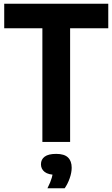

<svg xmlns="http://www.w3.org/2000/svg" viewBox="-20 -760 602 1028"><path d="M206.9 0V-608.7H2.6V-740H559.7V-608.7H355.4V0ZM234.1 247.9Q250.9 214.6 257.3 191.6Q263.7 168.6 263.7 143.9L293.1 176.1H281.5Q239.2 176.1 219.2 160.6Q199.3 145.1 199.3 119.5Q199.3 93.7 219.1 78.8Q238.9 63.9 280.9 63.9Q324 63.9 343.9 83Q363.8 102.1 363.8 137.8Q363.8 164.2 353.1 194.7Q342.4 225.1 326.3 247.9Z"/></svg>

Font: Encode Sans Condensed Thin
Style: Regular
Weight: 100
Width: 3
Designer: Multiple Designers
Foundry: Impallari Type
Version: Version 3.002